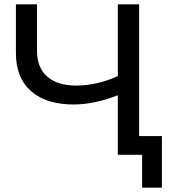

<svg xmlns="http://www.w3.org/2000/svg" viewBox="-20 -720 803 893"><path d="M627 -700H528V-366C463.3 -336.7 398.7 -322 334 -322C276 -322 231.2 -336 199.5 -364C167.8 -392 152 -432 152 -484V-700H54V-473C54 -396.3 77.5 -337.3 124.5 -296C171.5 -254.7 237.7 -234 323 -234C385.7 -234 454 -248.3 528 -277V0H627ZM733 -87H528V0H641V153H733Z"/></svg>

Font: ICO Headline
Style: Regular
Weight: 500
Designer: Julieta Ulanovsky
Foundry: Julieta Ulanovsky
Version: Version 7.200